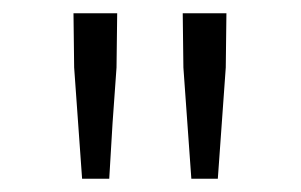

<svg xmlns="http://www.w3.org/2000/svg" viewBox="-20 -787 455 290"><path d="M104 -517 92 -685 91 -767H157L156 -685L150 -601L145 -517ZM269 -517 257 -685 256 -767H322L321 -685L315 -601L309 -517Z"/></svg>

Font: GenSekiGothic TW L
Style: Regular
Weight: 300
Version: Version 1.501;PS 1;hotconv 16.6.51;makeotf.lib2.5.65220